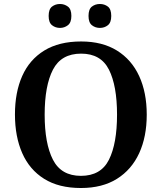

<svg xmlns="http://www.w3.org/2000/svg" viewBox="-20 -933 812 963"><path d="M386 10Q275 10 201.5 -36Q128 -82 91.5 -165Q55 -248 55 -359Q55 -470 91.5 -552Q128 -634 202 -679.5Q276 -725 387 -725Q493 -725 566.5 -679.5Q640 -634 678 -551.5Q716 -469 716 -358Q716 -247 678 -164.5Q640 -82 566.5 -36Q493 10 386 10ZM386 -51Q486 -51 526.5 -132Q567 -213 567 -358Q567 -503 526.5 -583.5Q486 -664 387 -664Q287 -664 245.5 -583.5Q204 -503 204 -358Q204 -213 245.5 -132Q287 -51 386 -51ZM481 -793Q458 -793 441 -806.5Q424 -820 424 -853Q424 -887 441 -900Q458 -913 481 -913Q504 -913 521 -900Q538 -887 538 -853Q538 -820 521 -806.5Q504 -793 481 -793ZM281 -793Q258 -793 241 -806.5Q224 -820 224 -853Q224 -887 241 -900Q258 -913 281 -913Q303 -913 320.5 -900Q338 -887 338 -853Q338 -820 320.5 -806.5Q303 -793 281 -793Z"/></svg>

Font: Noto Serif Khojki SemiBold
Style: Regular
Weight: 600
Version: Version 2.003